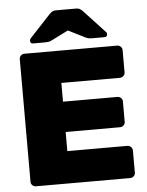

<svg xmlns="http://www.w3.org/2000/svg" viewBox="-60 -961 773 1010"><g transform="rotate(-5 326.5 -456.5)"><path d="M88 0Q78 0 70 -7.5Q62 -15 62 -26V-674Q62 -685 70 -692.5Q78 -700 88 -700H578Q589 -700 597 -692.5Q605 -685 605 -674V-556Q605 -546 597 -538Q589 -530 578 -530H269V-431H556Q567 -431 575 -423.5Q583 -416 583 -405V-297Q583 -286 575 -278.5Q567 -271 556 -271H269V-170H586Q597 -170 605 -162Q613 -154 613 -143V-26Q613 -15 605 -7.5Q597 0 586 0ZM139 -750Q124 -750 124 -765Q124 -773 130 -779L237 -894Q247 -905 255 -909Q263 -913 273 -913H381Q391 -913 399 -909Q407 -905 417 -894L524 -779Q531 -773 531 -765Q531 -750 515 -750H454Q445 -750 436 -751Q427 -752 417 -757L327 -802L237 -757Q228 -752 218.5 -751Q209 -750 200 -750Z"/></g></svg>

Font: Rubik ExtraBold
Style: Regular
Weight: 800
Designer: Hubert and Fischer
Foundry: Hubert and Fischer
Version: Version 2.300;gftools[0.9.30]